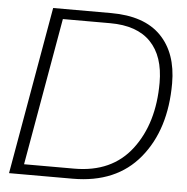

<svg xmlns="http://www.w3.org/2000/svg" viewBox="-51 -762 789 812"><g transform="rotate(5 343.0 -356.0)"><path d="M671 -438Q671 -242 571.5 -121Q472 0 287 0H17L142 -712H388Q529 -712 600 -639.5Q671 -567 671 -438ZM618 -436Q618 -549 560 -609Q502 -669 388 -669H187L77 -43H290Q450 -43 534 -153.5Q618 -264 618 -436Z"/></g></svg>

Font: Creato Display Light
Style: Italic
Weight: 300
Italic angle: -10°
Version: Version 1.000